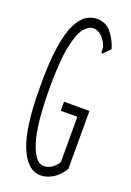

<svg xmlns="http://www.w3.org/2000/svg" viewBox="-128 -679 505 738"><g transform="rotate(20 125.0 -310.0)"><path d="M138 10Q83 10 51.5 -67Q20 -144 20 -304Q19 -408 29 -472.5Q39 -537 56.5 -571Q74 -605 95 -617.5Q116 -630 137 -630Q173 -630 195.5 -603Q218 -576 229 -539L207 -517L201 -510L196 -515Q196 -522 196 -530Q196 -538 188 -553Q166 -591 136 -591Q117 -591 98.5 -568.5Q80 -546 68 -487Q56 -428 56 -319Q56 -172 78.5 -100Q101 -28 136 -28Q154 -28 169 -38Q184 -48 194 -64V-250H126V-287H230V-50Q212 -20 187 -5Q162 10 138 10Z"/></g></svg>

Font: Inconsolata UltraCondensed Light
Style: Regular
Weight: 300
Width: 1
Monospace: yes
Designer: Raph Levien, Cyreal, Brenton Simpson
Foundry: Raph Levien, Cyreal, Google
Version: Version 3.001; ttfautohint (v1.8.2.53-6de2)